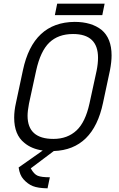

<svg xmlns="http://www.w3.org/2000/svg" viewBox="-20 -819 649 1051"><path d="M57.6 -174.8Q57.6 -212.9 67.4 -255.9L105.5 -434.6Q161.1 -697.3 388.7 -699.2Q480.5 -699.2 536.1 -655.3Q590.8 -609.4 590.8 -515.6Q590.8 -480.5 582 -434.6L543.9 -255.9Q490.2 0 274.4 7.8L148.4 102.5Q166 134.8 186.5 143.1Q207 151.4 252.9 151.4L240.2 211.9Q187.5 210.9 159.7 199.7Q131.8 188.5 108.4 162.1Q87.9 139.6 82 97.7L213.9 4.9Q152.3 -3.9 113.3 -37.1Q57.6 -81.1 57.6 -174.8ZM469.7 -252 508.8 -431.6Q516.6 -470.7 516.6 -502.9Q516.6 -632.8 379.9 -632.8Q298.8 -632.8 250 -585.9Q201.2 -539.1 177.7 -431.6L138.7 -252Q130.9 -210.9 130.9 -185.5Q130.9 -58.6 272.5 -58.6Q349.6 -58.6 399.4 -105.5Q447.3 -150.4 469.7 -252ZM293 -798.8H552.7L540 -736.3H280.3Z"/></svg>

Font: Dinish
Style: Italic
Weight: 400
Italic angle: -12°
Designer: Bert Driehuis
Foundry: Playbeing
Version: Version 3.002; git-62d0f29-release